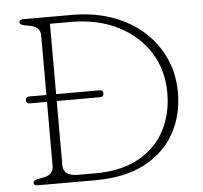

<svg xmlns="http://www.w3.org/2000/svg" viewBox="-51 -753 852 806"><g transform="rotate(-5 375.5 -350.0)"><path d="M59 -12Q59 -22 78 -26L104 -31Q145 -39 145 -75V-345.5H71.5Q57.5 -345.5 57.5 -360Q57.5 -374.5 71.5 -374.5H145V-625Q145 -661 104 -669L78 -674Q59 -678 59 -688Q59 -700 76 -700H280Q374 -700 450.5 -672.8Q527 -645.5 581.8 -596.2Q636.5 -547 666.2 -481Q696 -415 696 -337Q696 -242 654 -165.8Q612 -89.5 528 -44.8Q444 0 318.5 0H76Q59 0 59 -12ZM321 -29Q428.5 -29 502 -68.8Q575.5 -108.5 613.5 -178.8Q651.5 -249 651.5 -339.5Q651.5 -436 604 -510.8Q556.5 -585.5 471.5 -628.2Q386.5 -671 273.5 -671H186V-374.5H370Q384 -374.5 384 -360Q384 -345.5 370 -345.5H186V-75Q186 -29 247.5 -29Z"/></g></svg>

Font: Fraunces 9pt SuperSoft Thin
Style: Regular
Weight: 100
Version: Version 1.000;[b76b70a41]